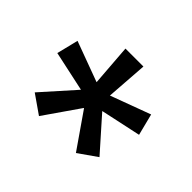

<svg xmlns="http://www.w3.org/2000/svg" viewBox="-81 -757 544 544"><g transform="rotate(45 191.0 -485.0)"><path d="M117 -330.5 61 -369.5 148 -467V-467.5L27.5 -493.5L43.5 -558.5L164 -514H164.5L155 -639H227L218 -514H218.5L338.5 -558.5L355 -493.5L234 -467.5V-467L320.5 -369.5L265 -330.5L191.5 -436.5H190.5Z"/></g></svg>

Font: Anek Latin
Style: Regular
Weight: 400
Designer: Yesha Goshar
Foundry: Ek Type
Version: Version 1.003